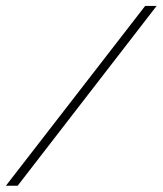

<svg xmlns="http://www.w3.org/2000/svg" viewBox="-51 -602 538 634"><path d="M-31.5 11.3 428.2 -582.3H466.1L7.3 11.3Z"/></svg>

Font: Playfair 5pt SemiExpanded Light Black
Style: Italic
Weight: 900
Italic angle: -15.6°
Version: Version 2.001;gftools[0.9.30]